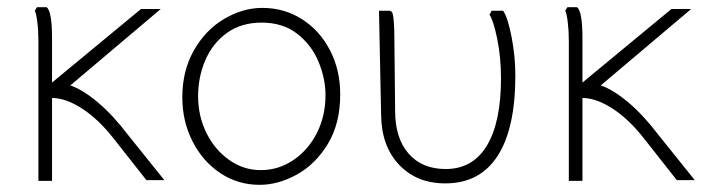

<svg xmlns="http://www.w3.org/2000/svg" viewBox="-20 -506 1964 535"><path d="M110 -486Q125 -474 125 -399V-276L373 -481H428L176 -268Q211 -256 253 -220.5Q295 -185 336 -131L438 -4H388L295 -122Q254 -174 209.5 -203Q165 -232 127 -233H125V-2H87V-392Q87 -420 84 -444.5Q81 -469 77 -476L83 -486Z M711 -484Q772 -484 821.5 -452.5Q871 -421 899.5 -366Q928 -311 928 -243Q928 -162 893.5 -105Q859 -48 807 -19.5Q755 9 704 9H703Q643 9 594 -23.5Q545 -56 516.5 -112Q488 -168 488 -235Q488 -309 520.5 -366Q553 -423 605 -453.5Q657 -484 711 -484ZM706 -32H707Q756 -32 797.5 -60Q839 -88 863 -135.5Q887 -183 887 -241Q887 -287 867.5 -334Q848 -381 808 -412Q768 -443 709 -443Q652 -443 612 -414Q572 -385 552 -338Q532 -291 532 -238Q532 -182 555.5 -135Q579 -88 619 -60Q659 -32 706 -32Z M1072 -473Q1079 -462 1079 -390L1081 -197Q1081 -121 1118.5 -78Q1156 -35 1222 -35Q1297 -35 1336.5 -100Q1376 -165 1376 -288Q1376 -346 1365.5 -397.5Q1355 -449 1344 -465L1350 -476H1382Q1395 -457 1405.5 -403Q1416 -349 1416 -296Q1416 -148 1366.5 -71.5Q1317 5 1221 5Q1141 5 1092 -47Q1043 -99 1042 -185L1036 -476H1066Z M1588 -486Q1603 -474 1603 -399V-276L1851 -481H1906L1654 -268Q1689 -256 1731 -220.5Q1773 -185 1814 -131L1916 -4H1866L1773 -122Q1732 -174 1687.5 -203Q1643 -232 1605 -233H1603V-2H1565V-392Q1565 -420 1562 -444.5Q1559 -469 1555 -476L1561 -486Z"/></svg>

Font: Gmarket Sans TTF Light
Style: Regular
Weight: 300
Designer: Creative Director : Sungho Lee; Art Director : Kiwoong Choi; Project Manager : Sori Yang, Jongwook Yoon; Font Designer :
Foundry: Sandoll Inc.
Version: Version 1.000;hotconv 1.0.109;makeotfexe 2.5.65596